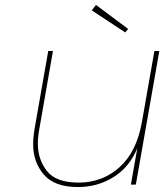

<svg xmlns="http://www.w3.org/2000/svg" viewBox="-20 -746 664 776"><path d="M624 -540 529 0H509L535 -147Q503 -70 438.5 -30Q374 10 295 10Q200 10 157 -40.5Q114 -91 114 -162Q114 -192 120 -227L175 -540H194L139 -225Q133 -193 133 -165Q133 -102 169.5 -55Q206 -8 298 -8Q394 -8 463.5 -70.5Q533 -133 554 -255L604 -540ZM351 -704 368 -726 498 -629 486 -615Z"/></svg>

Font: Fz Poppins Thin
Style: Italic
Weight: 100
Italic angle: -10°
Designer: Ninad Kale (Devanagari), Jonny Pinhorn (Latin)
Foundry: Indian Type Foundry
Version: Vit hóa bi Vntype.Com & FontZin.Com